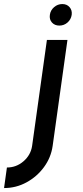

<svg xmlns="http://www.w3.org/2000/svg" viewBox="-166 -702 422 972"><path d="M-145.5 250 -131 146Q-83.5 146 -47 114.5Q-10.5 83 -3.5 37L71.5 -500H175.5L100.5 37Q92 96 56.5 144.2Q21 192.5 -31.8 221.2Q-84.5 250 -145.5 250ZM134.5 -572.5Q111 -572.5 97 -588Q83 -603.5 86.5 -627Q89.5 -650 107.8 -665.8Q126 -681.5 149.5 -681.5Q172.5 -681.5 186.2 -665.8Q200 -650 197 -627Q193.5 -603.5 175.8 -588Q158 -572.5 134.5 -572.5Z"/></svg>

Font: Urbanist SemiBold
Style: Italic
Weight: 600
Italic angle: -8°
Designer: Corey Hu
Foundry: Corey Hu
Version: Version 1.321; ttfautohint (v1.8.4.7-5d5b)